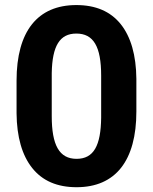

<svg xmlns="http://www.w3.org/2000/svg" viewBox="-20 -741 614 770"><path d="M526.9 -424.8C525.9 -520 504.9 -593.3 463.9 -644.5C422.9 -695.3 363.8 -720.7 286.1 -720.7C131.3 -720.7 46.4 -616.2 46.4 -417.5V-286.6C47.4 -191.4 68.4 -118.2 109.4 -66.9C150.4 -15.6 209.5 9.8 287.1 9.8C443.8 9.8 526.9 -97.2 526.9 -293.9ZM385.7 -268.6C384.3 -157.2 356 -104 287.1 -104C217.3 -104 187.5 -159.7 187.5 -275.4V-448.2C189.5 -557.1 219.7 -606.4 286.1 -606.4C354.5 -606.4 385.7 -555.2 385.7 -437.5Z"/></svg>

Font: Roboto
Style: Bold
Weight: 700
Designer: Google
Version: Version 2.137; 2017